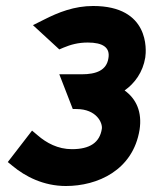

<svg xmlns="http://www.w3.org/2000/svg" viewBox="-20 -610 507 641"><path d="M6 -69 22 -56C64 -21 125 11 200 11C305 11 424 -41 446 -177C455 -236 435 -280 396 -308C430 -332 457 -369 465 -418C469 -444 479 -590 291 -590C228 -590 175 -569 126 -544L90 -526L178 -445L192 -451C216 -461 241 -468 273 -468C324 -468 348 -451 342 -416C336 -375 301 -362 253 -362H178L223 -246H235C303 -246 323 -199 320 -180C313 -134 280 -112 220 -112C173 -112 135 -133 106 -158L87 -174Z"/></svg>

Font: Charger Pro
Style: UltraNarObl
Weight: 900
Designer: Jasper
Foundry: Cannot Into Space Fonts
Version: Version 1.09